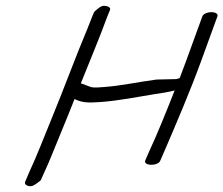

<svg xmlns="http://www.w3.org/2000/svg" viewBox="-20 -674 771 663"><path d="M678.9 -618 623.6 -466C616.4 -446.2 609.1 -426.8 600.6 -404.7L589.3 -400.9C571 -400.2 548.7 -399.9 520.4 -399.3C459.8 -391.5 399.3 -377.8 339.2 -373.5C303.1 -370.7 298.7 -370.5 279.5 -378.8L263.7 -384.8C262.6 -385.3 260.9 -385.8 259.1 -386.2C289.7 -462.6 323.9 -543.8 351 -618.1L359.6 -639.1L359.9 -640C363.3 -649.2 350.2 -654.1 337.6 -654C325.8 -653.9 305.3 -632.8 305.3 -632.8L299.6 -619.7C294.5 -605.9 288.3 -590.3 281.1 -573C240.1 -475.8 199 -362.9 158.3 -264.6C129.8 -195.6 110 -142.3 80.9 -79.2L67.2 -47.2L66.7 -46C64.4 -39.5 69.4 -31 86.3 -31C97.7 -31 120.8 -51.6 120.8 -51.6L131.3 -75.2C140.6 -95.3 148.9 -114.4 155.7 -131C181.9 -196.1 209.9 -261.7 237.4 -332C262.8 -319.7 281.5 -318.5 324.9 -321.5C390.4 -326.1 453.2 -339.2 512.5 -348.7C537.5 -352.3 560.6 -355.9 583.1 -361.6C555.4 -291.5 524.3 -213.4 494.8 -150.4L482.5 -122C470.9 -101.2 522.9 -99.1 532.7 -117.6L545.1 -146C587.9 -245.4 636.8 -359.4 675.6 -466L730.9 -618C733.6 -625.5 724.9 -632 710 -632C695.2 -632 681.6 -625.5 678.9 -618Z"/></svg>

Font: Take Off
Style: Moose
Weight: 400
Foundry: Cannot Into Space Fonts
Version: Version 0.89